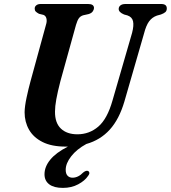

<svg xmlns="http://www.w3.org/2000/svg" viewBox="-20 -720 854 960"><path d="M542.5 -217.5 640.5 -556Q650 -592.5 645.2 -613.8Q640.5 -635 617 -643L600.5 -647.5Q573 -659 573.5 -675.5Q573.5 -686 582.2 -693Q591 -700 607.5 -700H786Q814 -700 814 -678Q814 -666 806.8 -659.5Q799.5 -653 784.5 -647.5L764.5 -642Q740.5 -633.5 725.5 -613.2Q710.5 -593 700 -552L602 -212.5Q576 -124 529 -72Q482 -20 411.5 0Q363 26.5 335.8 61.8Q308.5 97 308.5 129Q308.5 149 318 158.8Q327.5 168.5 342.5 168.5Q371 168.5 396 142.5Q410 131.5 419 134.5Q424.5 136 426.5 142.5Q428.5 149 420 160Q404.5 183.5 371 201.5Q337.5 219.5 294.5 219.5Q249.5 219.5 226 201.5Q202.5 183.5 202.5 151.5Q202.5 114 231 78.8Q259.5 43.5 319.5 13Q314 13 308 13Q238.5 13 193 -9.8Q147.5 -32.5 125.2 -71.5Q103 -110.5 103 -158.5Q103.5 -188.5 113 -232.8Q122.5 -277 132.5 -313.5L210 -596.5Q215.5 -613.5 212.2 -627.2Q209 -641 197.5 -645.5L175 -651Q163 -657.5 158.2 -662.8Q153.5 -668 153.5 -677.5Q153.5 -687 161.5 -693.5Q169.5 -700 183.5 -700H421Q450 -700 450 -679.5Q449.5 -670.5 443 -662Q436.5 -653.5 422.5 -649.5L395.5 -643.5Q381.5 -639 374 -628.2Q366.5 -617.5 360 -595.5L282 -314Q268 -260 261.5 -223.8Q255 -187.5 255 -162Q254.5 -105.5 284.5 -77Q314.5 -48.5 367 -48.5Q426.5 -48.5 471.5 -87Q516.5 -125.5 542.5 -217.5Z"/></svg>

Font: Fraunces 9pt S000 SemiBold
Style: Italic
Weight: 600
Italic angle: -16°
Version: Version 1.000; ttfautohint (v1.8.3)